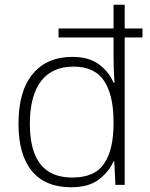

<svg xmlns="http://www.w3.org/2000/svg" viewBox="-20 -780 634 810"><path d="M280 10Q171 10 114.5 -58.5Q58 -127 58 -258Q58 -396 118 -468Q178 -540 286 -540Q355 -540 397.5 -508.5Q440 -477 459 -431H463Q461 -458 460 -487.5Q459 -517 459 -543V-622H227V-660H459V-760H506V-660H581V-622H506V0H467L462 -99H459Q439 -55 396.5 -22.5Q354 10 280 10ZM285 -31Q380 -31 419.5 -90Q459 -149 459 -258V-266Q459 -379 419 -439Q379 -499 290 -499Q200 -499 153 -437.5Q106 -376 106 -257Q106 -145 150 -88Q194 -31 285 -31Z"/></svg>

Font: Noto Sans Syriac Eastern ExtraLight
Style: Regular
Weight: 250
Designer: Patrick Giasson and the Monotype Design Team
Foundry: Monotype Imaging Inc.
Version: Version 3.001